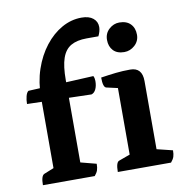

<svg xmlns="http://www.w3.org/2000/svg" viewBox="-82 -812 860 890"><g transform="rotate(-10 348.5 -367.0)"><path d="M48.7 0Q48.7 -44.4 64.7 -50.9L121.7 -73.9L110.7 -58.6V-402.4Q110.7 -473.4 131.2 -533.8Q151.7 -594.1 186.9 -639.2Q222 -684.2 266.4 -709.1Q310.7 -734 359.3 -734Q394.6 -734 413.8 -718.2Q433.1 -702.4 433.1 -676.9Q433.1 -667.3 429.9 -656Q426.8 -644.7 421.6 -635H366.4Q320.5 -635 292 -618.5Q263.6 -602 250.6 -564.3Q237.6 -526.6 237.6 -461.4V-55.7L222.8 -77.7L311.5 -54.6Q311.5 -36.4 307.5 -24.6Q303.6 -12.9 292.6 0ZM343.6 -375.3 41.4 -383.4Q41.4 -402.4 45.8 -419.5Q50.2 -436.6 58.6 -442.5L366.7 -457.6Q369.7 -451.7 370.9 -445.9Q372.1 -440 372.1 -433.6Q372.1 -411.3 364.7 -395.4Q357.3 -379.5 343.6 -375.3ZM401.2 0Q401.2 -46 417.2 -50.9L480.3 -73.9L469.3 -58.6V-395.4L481.3 -380.4L416.6 -395Q401.2 -398.4 401.2 -444.5Q439.7 -450.4 472.1 -454Q504.5 -457.6 540 -457.6Q596.3 -457.6 596.3 -393.8V-61.9L584.3 -75.8L670.6 -54.6Q670.6 -36.4 666.7 -24.6Q662.7 -12.9 651.7 0ZM527.9 -542.2Q494 -542.2 476.1 -561.3Q458.1 -580.4 458.1 -611.5Q458.1 -642.2 479.5 -661.7Q500.8 -681.3 528 -681.3Q562.3 -681.3 580.7 -662.1Q599.2 -643 599.2 -611.5Q599.2 -581.8 577.5 -562Q555.8 -542.2 527.9 -542.2Z"/></g></svg>

Font: Pitagon Serif
Style: Regular
Weight: 400
Designer: Travis Tran
Foundry: Pitagon
Version: Version 1.000;gftools[0.9.26]